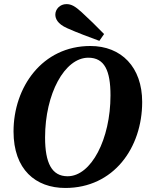

<svg xmlns="http://www.w3.org/2000/svg" viewBox="-20 -900 715 938"><path d="M299.2 18.3C534.9 18.3 674.6 -177.6 674.6 -401.8C674.6 -571.9 573 -675.3 421.4 -675.3C186.4 -675.3 46.1 -474.4 46.1 -257.6C46.1 -72 153.8 18.3 299.2 18.3ZM310.3 -38.9C233.1 -38.9 200.2 -103.6 200.2 -228.4C200.2 -441.7 295.6 -618.1 411.5 -618.1C490.7 -618.1 519.8 -554.9 519.8 -433.8C519.8 -220.8 425.9 -38.9 310.3 -38.9ZM488.5 -733.7C452 -771.2 414.5 -808 378.9 -840.4C346.6 -869.9 328.1 -879.9 304.6 -879.9C272.4 -879.9 250.3 -854.6 250.3 -828.8C250.3 -810.1 259.7 -783.7 308.2 -762.3C360.5 -738.9 414.1 -719.5 465.4 -700.4L488.5 -733.7Z"/></svg>

Font: Source Serif Variable
Style: Italic
Weight: 389
Italic angle: -12°
Designer: Frank Grießhammer
Foundry: Adobe Systems Incorporated
Version: Version 3.001;hotconv 1.0.111;makeotfexe 2.5.65597